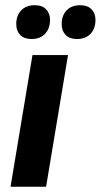

<svg xmlns="http://www.w3.org/2000/svg" viewBox="-20 -709 382 729"><path d="M20 0 103.3 -500H238.3L155 0ZM100 -560.8Q71.7 -560.8 56.7 -576.2Q41.7 -591.7 41.7 -617.5Q41.7 -650 60.4 -669.6Q79.2 -689.2 111.7 -689.2Q140 -689.2 155 -673.8Q170 -658.3 170 -633.3Q170 -600.8 151.2 -580.8Q132.5 -560.8 100 -560.8ZM272.5 -560.8Q244.2 -560.8 229.2 -576.2Q214.2 -591.7 214.2 -617.5Q214.2 -650 232.9 -669.6Q251.7 -689.2 284.2 -689.2Q312.5 -689.2 327.5 -673.8Q342.5 -658.3 342.5 -633.3Q342.5 -600.8 323.8 -580.8Q305 -560.8 272.5 -560.8Z"/></svg>

Font: Familjen Grotesk GF
Style: Bold Italic
Weight: 700
Designer: Anders Wikstroem, Jonas Baeckman, Matilda Gysing, Kristian Moeller
Foundry: Familjen STHML AB
Version: Version 2.000; Beta; Release 4; Build 6